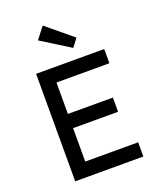

<svg xmlns="http://www.w3.org/2000/svg" viewBox="-161 -993 902 1091"><g transform="rotate(-20 290.0 -447.5)"><path d="M102 0V-650H514V-564H194V-374H466V-288H194V-86H514V0ZM351 -716 177 -825 231 -895 388 -765Z"/></g></svg>

Font: Sometype Mono Medium
Style: Regular
Weight: 500
Monospace: yes
Designer: Ryoichi Tsunekawa
Foundry: Dharma Type
Version: Version 1.000; ttfautohint (v1.8.3)